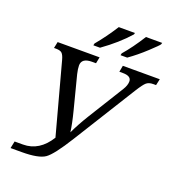

<svg xmlns="http://www.w3.org/2000/svg" viewBox="-163 -1060 1092 1193"><g transform="rotate(20 383.5 -463.0)"><path d="M767.1 -713.9 757.8 -671.9H738.8Q710.9 -671.9 694.8 -658.4Q678.7 -645 647 -594.2L391.1 -183.1Q310.5 -53.2 268.6 -24.2Q226.6 4.9 115.2 4.9H42L51.8 -42H106.9Q214.8 -42 282.2 -150.9L155.8 -619.1Q147.5 -649.9 136 -660.9Q124.5 -671.9 96.2 -671.9H83L91.8 -713.9H369.1L360.8 -671.9H334Q266.1 -671.9 266.1 -623Q266.1 -600.6 273.9 -567.9L330.1 -349.1Q351.1 -267.6 357.9 -213.9Q384.8 -272.5 430.2 -346.2L575.2 -580.1Q594.2 -610.8 594.2 -636.2Q594.2 -671.9 538.1 -671.9H515.1L522.9 -713.9ZM307.1 -771 310.1 -784.2Q364.7 -849.1 417 -931.2H523.9L521 -920.9Q452.6 -843.3 351.1 -771ZM486.8 -771 489.7 -784.2Q541.5 -843.3 596.7 -931.2H704.1L700.7 -920.9Q698.7 -914.6 642.3 -862.1Q585.9 -809.6 530.8 -771Z"/></g></svg>

Font: Droid Serif
Style: Italic
Weight: 400
Italic angle: -12°
Designer: Monotype Design team
Foundry: Monotype Imaging Inc.
Version: Version 1.03